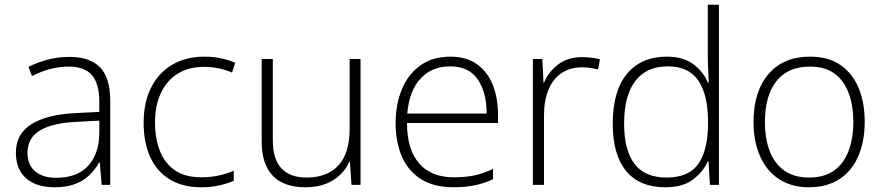

<svg xmlns="http://www.w3.org/2000/svg" viewBox="-20 -780 3726 810"><path d="M272 -540Q359 -540 402 -496Q445 -452 445 -355V0H409L401 -94H398Q381 -64 356.5 -40.5Q332 -17 296.5 -3.5Q261 10 210 10Q133 10 90 -28Q47 -66 47 -136Q47 -215 112.5 -256Q178 -297 300 -303L399 -308V-347Q399 -429 367 -464Q335 -499 270 -499Q230 -499 192 -489Q154 -479 115 -459L100 -498Q138 -517 181.5 -528.5Q225 -540 272 -540ZM305 -266Q204 -262 150 -230.5Q96 -199 96 -135Q96 -85 128 -57.5Q160 -30 217 -30Q306 -30 352 -80.5Q398 -131 399 -218V-271Z M829 10Q750 10 695.5 -23.5Q641 -57 613.5 -118Q586 -179 586 -262Q586 -349 618 -411.5Q650 -474 707.5 -507.5Q765 -541 843 -541Q880 -541 912.5 -534Q945 -527 972 -515L959 -474Q931 -486 901 -492Q871 -498 842 -498Q776 -498 729.5 -469Q683 -440 658.5 -387Q634 -334 634 -263Q634 -196 654.5 -143.5Q675 -91 718 -61.5Q761 -32 829 -32Q868 -32 902.5 -39.5Q937 -47 966 -60V-17Q940 -6 906 2Q872 10 829 10Z M1501 -531V0H1463L1456 -98H1454Q1441 -68 1416 -43.5Q1391 -19 1354.5 -4.5Q1318 10 1269 10Q1208 10 1167 -11.5Q1126 -33 1105 -76Q1084 -119 1084 -183V-531H1131V-188Q1131 -108 1167.5 -69.5Q1204 -31 1273 -31Q1360 -31 1407.5 -82Q1455 -133 1455 -236V-531Z M1880 -541Q1948 -541 1992.5 -509Q2037 -477 2059 -421.5Q2081 -366 2081 -295V-261H1697Q1697 -150 1748 -91Q1799 -32 1894 -32Q1943 -32 1979 -39.5Q2015 -47 2060 -67V-24Q2021 -6 1982 2Q1943 10 1893 10Q1812 10 1757.5 -23.5Q1703 -57 1676 -118.5Q1649 -180 1649 -261Q1649 -340 1675.5 -403.5Q1702 -467 1753.5 -504Q1805 -541 1880 -541ZM1879 -500Q1802 -500 1754.5 -449Q1707 -398 1698 -301H2033Q2033 -390 1995.5 -445Q1958 -500 1879 -500Z M2436 -539Q2457 -539 2476 -536.5Q2495 -534 2511 -530L2503 -487Q2486 -491 2470 -493.5Q2454 -496 2434 -496Q2384 -496 2348 -471Q2312 -446 2293.5 -400.5Q2275 -355 2275 -293V0H2228V-531H2268L2273 -431H2275Q2293 -476 2334 -507.5Q2375 -539 2436 -539Z M2787 10Q2678 10 2621.5 -58.5Q2565 -127 2565 -258Q2565 -396 2625 -468.5Q2685 -541 2793 -541Q2862 -541 2904.5 -509.5Q2947 -478 2966 -432H2970Q2969 -459 2967.5 -488.5Q2966 -518 2966 -544V-760H3013V0H2975L2969 -99H2966Q2946 -55 2903.5 -22.5Q2861 10 2787 10ZM2792 -31Q2887 -31 2927 -90Q2967 -149 2967 -259V-266Q2967 -379 2926.5 -439.5Q2886 -500 2797 -500Q2707 -500 2660 -438Q2613 -376 2613 -258Q2613 -146 2657 -88.5Q2701 -31 2792 -31Z M3628 -266Q3628 -185 3601.5 -122.5Q3575 -60 3522.5 -25Q3470 10 3392 10Q3318 10 3265.5 -25Q3213 -60 3186 -122Q3159 -184 3159 -266Q3159 -394 3222 -467.5Q3285 -541 3397 -541Q3475 -541 3526 -505.5Q3577 -470 3602.5 -408.5Q3628 -347 3628 -266ZM3207 -266Q3207 -196 3227 -143Q3247 -90 3288.5 -60.5Q3330 -31 3393 -31Q3457 -31 3498.5 -60.5Q3540 -90 3560 -143.5Q3580 -197 3580 -266Q3580 -333 3561 -385.5Q3542 -438 3502 -468.5Q3462 -499 3396 -499Q3303 -499 3255 -437Q3207 -375 3207 -266Z"/></svg>

Font: Noto Sans Syriac Eastern ExtraLight
Style: Regular
Weight: 250
Designer: Patrick Giasson and the Monotype Design Team
Foundry: Monotype Imaging Inc.
Version: Version 3.001